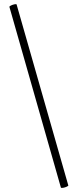

<svg xmlns="http://www.w3.org/2000/svg" viewBox="-20 -752 379 936"><path d="M277 163 26 -718Q25 -721 33 -725Q41 -729 50.5 -731Q60 -733 61 -730L313 152Q314 154 305.5 158Q297 162 288 163.5Q279 165 277 163Z"/></svg>

Font: Cormorant Infant Light
Style: Regular
Weight: 300
Designer: Christian Thalmann (Catharsis Fonts)
Foundry: Catharsis Fonts
Version: Version 4.001